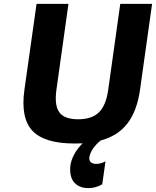

<svg xmlns="http://www.w3.org/2000/svg" viewBox="-20 -719 804 990"><path d="M702.1 -256.8Q686.5 -146.5 637 -82.3Q587.4 -18.1 498 5.9Q455.6 41.5 443.8 79.1Q432.6 114.3 459 123.5Q466.3 126 476.1 126Q486.8 126.5 498.8 123Q510.7 119.6 517.6 116.2L523.9 112.8L507.3 231Q474.6 251 434.6 251Q401.4 251 378.7 235.8Q356 220.7 347.9 195.8Q339.8 170.9 342.3 141.1Q344.7 111.3 361.6 79.1Q378.4 46.9 406.2 20Q393.1 21 365.2 21Q208.5 21 147 -44.9Q85.4 -110.8 106 -256.8L168.5 -699.2H333L271 -256.8Q259.8 -175.8 285.9 -139.9Q312 -104 382.8 -104Q453.6 -104 490.2 -139.9Q526.9 -175.8 538.1 -256.8L600.1 -699.2H764.2Z"/></svg>

Font: Fivo Sans
Style: Italic
Weight: 700
Designer: Alexander Slobzheninov
Foundry: Alexander Slobzheninov
Version: 1.0